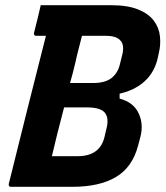

<svg xmlns="http://www.w3.org/2000/svg" viewBox="-20 -720 640 740"><path d="M259 0H22Q12 0 14 -12Q49 -153 85 -297Q121 -441 157 -582H119Q114 -582 112 -585.5Q110 -589 111 -593Q127 -655 137 -700H407Q472 -700 512.5 -683.5Q553 -667 573 -640Q593 -613 596.5 -580Q600 -547 592 -515L586 -488Q572 -437 535 -404.5Q498 -372 441 -359V-340Q494 -326 514 -284Q534 -242 521 -192L512 -158Q490 -75 426.5 -37.5Q363 0 259 0ZM271 -481Q266 -461 261 -440.5Q256 -420 250 -400H338Q385 -400 409.5 -419Q434 -438 442 -472L451 -508Q456 -527 454 -542Q452 -557 442 -566Q426 -582 388 -582H296Q290 -558 283 -531.5Q276 -505 271 -481ZM180 -118H279Q363 -118 382 -189L390 -223Q401 -264 384.5 -285Q368 -306 316 -306H227Q213 -253 201 -205Q189 -157 180 -118Z"/></svg>

Font: Recursive Sn Lnr St
Style: Bold Italic
Weight: 700
Italic angle: -15°
Version: Version 1.079;hotconv 1.0.112;makeotfexe 2.5.65598; ttfautoh